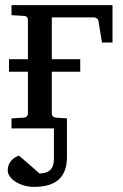

<svg xmlns="http://www.w3.org/2000/svg" viewBox="-20 -501 479 749"><path d="M241.2 111.8Q241.2 169.4 209.7 198.7Q178.2 228 113.3 228Q91.3 228 72.3 222.2Q53.2 216.3 39.6 207.3Q25.9 198.2 18.1 187Q10.3 175.8 10.3 165Q10.3 148.4 16.1 137.5Q22 126.5 29.5 119.9Q37.1 113.3 44.4 110.1Q51.8 106.9 54.2 106L134.3 175.8Q160.6 175.8 175.5 162.6Q190.4 149.4 190.4 117.2V0H24.9V-39.1L71.8 -42Q81.1 -43 85 -47.6Q88.9 -52.2 88.9 -57.1V-221.2H15.1V-270H88.9V-423.8Q88.9 -429.2 85 -434.1Q81.1 -439 71.8 -439L24.9 -441.9V-481H418.9V-335H377.9L363.8 -420.9Q362.8 -426.3 357.2 -429.7Q351.6 -433.1 347.2 -433.1H182.1V-270H293V-221.2H182.1V-57.1Q182.1 -52.2 186 -47.6Q189.9 -43 199.2 -42L241.2 -39.1Z"/></svg>

Font: Charis SIL CyrE
Style: Regular
Weight: 400
Foundry: SIL International
Version: Version 5.000